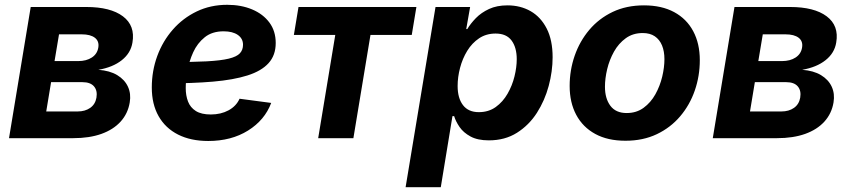

<svg xmlns="http://www.w3.org/2000/svg" viewBox="-20 -575 3546 799"><path d="M17.5 0 107.8 -545.9H339.1Q439.8 -545.9 491.5 -507.1Q543.2 -468.2 531.2 -398.1Q524.2 -354.2 486.9 -324.6Q449.7 -295 389.3 -284.5Q436.7 -281.1 467.8 -262.4Q498.9 -243.6 512.4 -214.2Q526 -184.8 519.9 -148.8Q512.3 -102.4 482 -69Q451.6 -35.5 401.7 -17.7Q351.8 0 284.8 0ZM172.4 -111.2H303.2Q334.1 -111.2 355.3 -126Q376.5 -140.9 381.3 -168.3Q386.3 -197.8 371.2 -215.5Q356.1 -233.1 323.2 -233.1H192.6ZM207 -320.8H305.2Q339.6 -320.8 362.2 -335.7Q384.9 -350.6 389.1 -377.2Q393.4 -403.4 374.9 -417.8Q356.3 -432.1 320.4 -432.1H225.6Z M846.6 11.7Q773.9 11.7 721.2 -14.9Q668.5 -41.5 640.1 -91.4Q611.7 -141.2 611.7 -210.9Q611.7 -280 634.5 -342.1Q657.3 -404.1 699.3 -451.9Q741.2 -499.8 798.7 -527.4Q856.2 -555 925.6 -555Q983.4 -555 1029 -535.9Q1074.7 -516.8 1101.1 -481.2Q1127.4 -445.7 1127.4 -396Q1127.4 -345.1 1097.7 -312.3Q1067.9 -279.4 1009.8 -261Q951.7 -242.6 866.7 -235.3Q781.7 -228 671.2 -228L686.3 -316.6Q779.9 -316.6 839.5 -319.7Q899.2 -322.9 932.2 -331Q965.3 -339.1 978.3 -353.2Q991.3 -367.2 991.3 -388.8Q991.3 -414.7 969.6 -429.7Q948 -444.7 910.5 -444.7Q862.7 -444.7 832 -419.9Q801.2 -395.2 784 -357.5Q766.9 -319.8 759.9 -279.7Q752.9 -239.5 752.9 -208.5Q752.9 -177.4 762.5 -152.4Q772.1 -127.5 795 -113Q817.9 -98.6 857.2 -98.6Q899.2 -98.6 931.1 -115.9Q963 -133.2 976.9 -164.1L1108.6 -146.7Q1081.7 -75.1 1012.2 -31.7Q942.6 11.7 846.6 11.7Z M1304.1 0 1375.2 -429.5H1202.9L1222.2 -545.9H1712.8L1693.5 -429.5H1521.7L1450.6 0Z M1667.9 204.1 1792.4 -545.9H1936.4L1920.2 -454H1924.6Q1938.1 -476.7 1960.3 -499.6Q1982.5 -522.4 2015.1 -537.6Q2047.7 -552.7 2091.8 -552.7Q2145.8 -552.7 2188.2 -528.5Q2230.5 -504.2 2255.1 -456.2Q2279.7 -408.1 2279.7 -336.8Q2279.7 -278.4 2263.4 -217.5Q2247.1 -156.7 2214.3 -105.4Q2181.4 -54.2 2131.4 -22.5Q2081.5 9.1 2014.2 9.1Q1967.6 9.1 1938.1 -7Q1908.5 -23.1 1892.5 -46.4Q1876.5 -69.7 1869.9 -91.7H1862.9L1814.3 204.1ZM1972.5 -108.3Q2013.4 -108.3 2043.1 -129.7Q2072.8 -151.1 2092.2 -185Q2111.7 -218.9 2121 -257Q2130.4 -295.1 2130.4 -328.6Q2130.4 -377.4 2108.9 -406.4Q2087.4 -435.4 2042.4 -435.4Q2003.3 -435.4 1973.7 -415.6Q1944.2 -395.8 1924.4 -363.5Q1904.6 -331.1 1894.5 -292.6Q1884.4 -254.2 1884.4 -216.9Q1884.4 -166.7 1906.7 -137.5Q1929 -108.3 1972.5 -108.3Z M2582.8 10.7Q2508.9 10.7 2457.1 -17.6Q2405.3 -45.8 2377.9 -97.2Q2350.6 -148.5 2350.6 -217.2Q2350.6 -283 2371.5 -343.2Q2392.4 -403.4 2432.3 -450.7Q2472.2 -498 2529.6 -525.4Q2586.9 -552.7 2660 -552.7Q2733.6 -552.7 2785.5 -524.6Q2837.5 -496.5 2864.8 -445.1Q2892.2 -393.8 2892.2 -324.6Q2892.2 -258.7 2871.4 -198.5Q2850.6 -138.2 2810.6 -91.1Q2770.6 -43.9 2713.3 -16.6Q2655.9 10.7 2582.8 10.7ZM2587.9 -104.6Q2628.7 -104.6 2658.5 -126.5Q2688.2 -148.3 2707.4 -182.7Q2726.5 -217.1 2735.8 -256Q2745 -294.9 2745 -328.7Q2745 -361.5 2735 -385.9Q2724.9 -410.3 2705 -423.9Q2685.1 -437.5 2654.7 -437.5Q2613.8 -437.5 2584.1 -415.9Q2554.3 -394.3 2535.1 -360.1Q2516 -325.8 2506.7 -287.1Q2497.5 -248.3 2497.5 -214Q2497.5 -165.1 2520 -134.9Q2542.6 -104.6 2587.9 -104.6Z M2946.2 0 3036.5 -545.9H3267.8Q3368.5 -545.9 3420.2 -507.1Q3472 -468.2 3459.9 -398.1Q3452.9 -354.2 3415.6 -324.6Q3378.4 -295 3318.1 -284.5Q3365.4 -281.1 3396.5 -262.4Q3427.6 -243.6 3441.2 -214.2Q3454.7 -184.8 3448.7 -148.8Q3441 -102.4 3410.7 -69Q3380.3 -35.5 3330.4 -17.7Q3280.5 0 3213.5 0ZM3101.1 -111.2H3231.9Q3262.8 -111.2 3284 -126Q3305.2 -140.9 3310 -168.3Q3315 -197.8 3299.9 -215.5Q3284.8 -233.1 3251.9 -233.1H3121.3ZM3135.7 -320.8H3233.9Q3268.3 -320.8 3290.9 -335.7Q3313.6 -350.6 3317.8 -377.2Q3322.2 -403.4 3303.6 -417.8Q3285 -432.1 3249.1 -432.1H3154.3Z"/></svg>

Font: Inter
Style: Italic
Weight: 400
Italic angle: -9.3988°
Designer: Rasmus Andersson
Foundry: rsms
Version: Version 4.001;git-66647c0bb